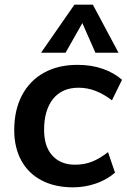

<svg xmlns="http://www.w3.org/2000/svg" viewBox="-20 -796 544 823"><path d="M293 7Q215 7 158 -23Q101 -53 71 -108.5Q41 -164 41 -238Q41 -324 74 -387Q107 -450 168 -484Q229 -518 312 -518Q372 -518 420.5 -501Q469 -484 503 -454L460 -366Q426 -392 390.5 -406Q355 -420 317 -420Q246 -420 207.5 -372Q169 -324 169 -239Q169 -168 204.5 -129Q240 -90 302 -90Q342 -90 375.5 -103.5Q409 -117 443 -144L473 -56Q439 -26 391.5 -9.5Q344 7 293 7ZM261 -570H156L299 -776H378L488 -570H389L333 -697Z"/></svg>

Font: Muli
Style: Bold Italic
Weight: 700
Italic angle: -4.541°
Designer: Vernon Adams
Foundry: Vernon Adams
Version: Version 2.100; ttfautohint (v1.8.1.43-b0c9)